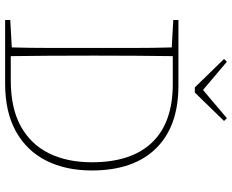

<svg xmlns="http://www.w3.org/2000/svg" viewBox="-98 -807 905 749"><g transform="rotate(90 354.5 -432.5)"><path d="M197 -340Q197 -247 197.5 -170Q198 -93 199 -22H293Q402 -22 472.5 -61Q543 -100 578 -171Q613 -242 613 -338Q613 -493 535.5 -573.5Q458 -654 308 -654H199Q198 -583 197.5 -509.5Q197 -436 197 -355ZM58 -656V-676H315Q473 -676 559 -588.5Q645 -501 645 -338Q645 -236 606.5 -160Q568 -84 492.5 -42Q417 0 306 0H58V-20L165 -26Q167 -97 167 -173Q167 -249 167 -340V-355Q167 -435 167 -507.5Q167 -580 165 -650ZM221 -865 331 -772 441 -865 452 -854 341 -740H321L210 -854Z"/></g></svg>

Font: Source Serif 4 ExtraLight
Style: Regular
Weight: 200
Designer: Frank Grießhammer
Foundry: Adobe
Version: Version 4.005;hotconv 1.1.0;makeotfexe 2.6.0